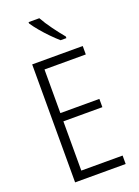

<svg xmlns="http://www.w3.org/2000/svg" viewBox="-174 -1019 789 1092"><g transform="rotate(-20 220.0 -473.5)"><path d="M389 0H83V-714H389V-663H139V-399H375V-349H139V-51H389ZM211 -947Q231 -911 261 -870Q291 -829 317 -798V-788H282Q260 -807 234 -833.5Q208 -860 184.5 -888Q161 -916 146 -939V-947Z"/></g></svg>

Font: Noto Sans Condensed Light
Style: Regular
Weight: 300
Width: 3
Designer: Monotype Design Team
Foundry: Monotype Imaging Inc.
Version: Version 2.013; ttfautohint (v1.8.4.7-5d5b)